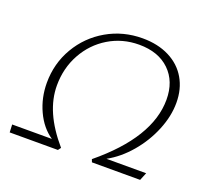

<svg xmlns="http://www.w3.org/2000/svg" viewBox="-121 -864 1117 1018"><g transform="rotate(20 438.0 -355.0)"><path d="M25 -44H249Q190 -84 156 -157.5Q122 -231 122 -315Q122 -424 175 -514.5Q228 -605 319 -657.5Q410 -710 520 -710Q606 -710 670.5 -677.5Q735 -645 769.5 -586Q804 -527 804 -449Q804 -374 771.5 -294.5Q739 -215 682.5 -148.5Q626 -82 557 -44H781L763 0H491L485 -16Q749 -233 749 -447Q749 -550 686 -611Q623 -672 514 -672Q420 -672 343 -625.5Q266 -579 221.5 -498.5Q177 -418 177 -320Q177 -245 210 -170Q243 -95 311 -16L299 0H27Z"/></g></svg>

Font: Fahkwang ExtraLight
Style: Italic
Weight: 275
Italic angle: -10°
Designer: Suppakit Chalermlarp | Katatrad Co.,Ltd.
Foundry: Cadson Demak Co.,Ltd.
Version: Version 1.000; ttfautohint (v1.6)